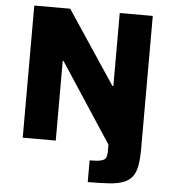

<svg xmlns="http://www.w3.org/2000/svg" viewBox="-59 -742 893 996"><g transform="rotate(5 387.5 -244.0)"><path d="M435 200V87Q476 87 495 82Q514 77 519.5 65.5Q525 54 525 36V-3L255 -415H251V0H79V-688H266L519 -308H524V-688H696V1Q696 56 689.5 92Q683 128 666 150Q649 172 619.5 183Q590 194 544.5 197Q499 200 435 200Z"/></g></svg>

Font: Saira SemiExpanded
Style: Bold
Weight: 700
Width: 6
Designer: Hector Gatti with collaboration of the Omnibus-Type team
Foundry: Omnibus-Type
Version: Version 1.101